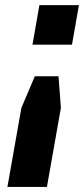

<svg xmlns="http://www.w3.org/2000/svg" viewBox="-20 -614 332 759"><path d="M292 -593.8 264.6 -437.5H108.4L135.7 -593.8ZM211.4 -312.5 220.7 -187.5 165.5 125H9.3L64.5 -187.5L117.7 -312.5Z"/></svg>

Font: Signwood
Style: Italic
Weight: 400
Italic angle: -10°
Designer: GGBotNet
Foundry: GGBotNet
Version: 0.95